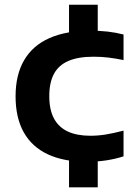

<svg xmlns="http://www.w3.org/2000/svg" viewBox="-20 -686 588 826"><path d="M354 10Q255 10 186.5 -21.8Q118 -53.5 82.5 -116.2Q47 -179 47 -271.5Q47 -364 83.8 -427Q120.5 -490 192.5 -522Q264.5 -554 369.5 -554Q409 -554 444 -550Q479 -546 511.5 -537.5V-427.5Q478 -434.5 447.5 -438.2Q417 -442 382.5 -442Q316.5 -442 274.2 -423.8Q232 -405.5 212 -368Q192 -330.5 192 -272.5Q192 -214 212.2 -176.2Q232.5 -138.5 271.8 -120.2Q311 -102 368.5 -102Q401.5 -102 434.2 -107.2Q467 -112.5 511.5 -124V-13.5Q478.5 -2.5 438.2 3.8Q398 10 354 10ZM277 120V-16.5H400.5V120ZM277 -529V-665.5H400.5V-529Z"/></svg>

Font: Encode Sans SC Expanded SemiBold
Style: Regular
Weight: 600
Width: 7
Designer: Multiple Designers
Foundry: Impallari Type
Version: Version 3.002